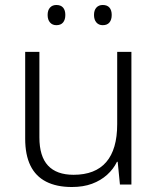

<svg xmlns="http://www.w3.org/2000/svg" viewBox="-20 -740 636 770"><path d="M268 10Q207 10 165 -11.5Q123 -33 102 -76Q81 -119 81 -184V-532H138V-189Q138 -113 172.5 -76Q207 -39 275 -39Q362 -39 406 -90Q450 -141 450 -242V-532H507V0H461L452 -91H449Q435 -62 409.5 -39Q384 -16 349 -3Q314 10 268 10ZM171 -680Q171 -699 180.5 -709.5Q190 -720 206 -720Q224 -720 233 -709.5Q242 -699 242 -680Q242 -661 233 -650Q224 -639 206 -639Q190 -639 180.5 -650Q171 -661 171 -680ZM357 -680Q357 -699 366.5 -709.5Q376 -720 392 -720Q410 -720 419 -709.5Q428 -699 428 -680Q428 -661 419 -650Q410 -639 392 -639Q376 -639 366.5 -650Q357 -661 357 -680Z"/></svg>

Font: Noto Sans Symbols Light
Style: Regular
Weight: 300
Version: Version 2.002